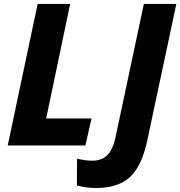

<svg xmlns="http://www.w3.org/2000/svg" viewBox="-20 -734 910 969"><path d="M19 0 170 -714H334L213 -136H442L411 0ZM462 215Q575 215 635 160.5Q695 106 723 -24L870 -714H706L564 -46Q550 22 521 49.5Q492 77 448 77Q424 77 405 74Q386 71 369 67L368 202Q387 207 411 211Q435 215 462 215Z"/></svg>

Font: Noto Sans Display Extra
Style: Italic
Weight: 800
Italic angle: -12°
Designer: Monotype Design Team
Foundry: Monotype Imaging Inc.
Version: Version 1.900